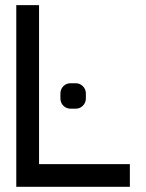

<svg xmlns="http://www.w3.org/2000/svg" viewBox="-20 -717 561 737"><path d="M129.9 -86.9H478.5V0H42.5V-697.3H129.9ZM270.5 -299.8H251Q234.4 -299.8 223.1 -311.3Q211.9 -322.8 211.9 -338.9V-357.9Q211.9 -374.5 223.1 -386Q234.4 -397.5 251 -397.5H270.5Q286.6 -397.5 298.1 -386Q309.6 -374.5 309.6 -357.9V-338.9Q309.6 -322.8 298.1 -311.3Q286.6 -299.8 270.5 -299.8Z"/></svg>

Font: Qaz
Style: Regular
Weight: 400
Designer: GGBotNet
Foundry: f0n7
Version: 0.70